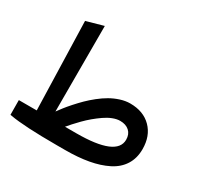

<svg xmlns="http://www.w3.org/2000/svg" viewBox="-146 -853 1056 1026"><g transform="rotate(30 382.0 -340.0)"><path d="M625.5 -210.4Q625.5 -244.1 604.5 -263.2Q583.5 -282.2 547.9 -282.2Q527.3 -282.2 502.9 -272.7Q478.5 -263.2 455.1 -246.8Q431.6 -230.5 409.7 -212.2Q387.7 -193.8 367.2 -172.9Q346.7 -151.9 333 -136.7Q319.3 -121.6 307.6 -107.4H377Q625.5 -107.4 625.5 -210.4ZM547.9 -389.6Q629.9 -389.6 678.2 -340.8Q726.6 -292 726.6 -210.4Q726.6 -154.3 700.4 -113Q674.3 -71.8 625.7 -47.4Q577.1 -22.9 513.9 -11.5Q450.7 0 370.6 0H318.8Q116.2 0 31.2 -15.6L23.4 -17.1V-25.4L22.9 -97.7V-107.4H32.7H133.3L117.7 -650.9L125 -652.8L210.4 -676.8L222.7 -680.2V-667.5V-152.3Q235.4 -169.4 248.3 -186.3Q261.2 -203.1 283.2 -227.8Q305.2 -252.4 326.4 -273.4Q347.7 -294.4 375.5 -316.7Q403.3 -338.9 430.2 -354.2Q457 -369.6 488 -379.6Q519 -389.6 547.9 -389.6Z"/></g></svg>

Font: Samim FD-WOL
Style: Medium-FD-WOL
Weight: 500
Foundry: DejaVu fonts team - Redesigned by Saber Rastikerdar
Version: Version 4.0.0